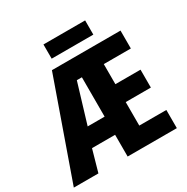

<svg xmlns="http://www.w3.org/2000/svg" viewBox="-198 -1049 1186 1217"><g transform="rotate(-30 394.5 -441.0)"><path d="M266 -292H390V-580H353ZM750 0H390V-159H221L176 0H-4L248 -714H750V-583H552V-436H736V-305H552V-133H750ZM588 -882V-778H283V-882Z"/></g></svg>

Font: Noto Sans Display SemiCondensed Extra
Style: Regular
Weight: 800
Width: 4
Designer: Monotype Design Team
Foundry: Monotype Imaging Inc.
Version: Version 1.900